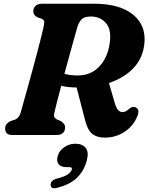

<svg xmlns="http://www.w3.org/2000/svg" viewBox="-20 -720 791 1024"><path d="M712.5 -100.5Q691 -47.5 644 -16.8Q597 14 539 14Q497.5 14 472.8 -5.5Q448 -25 435.5 -73L388.5 -253.5Q343.5 -253.5 306.5 -262.5Q294 -216 284.5 -178.5Q275 -141 270.5 -121.5Q265.5 -100.5 270.2 -94.2Q275 -88 283.5 -83L302 -75.5Q313.5 -68.5 320.2 -60.5Q327 -52.5 327 -39.5Q327 -21.5 315.5 -10.8Q304 0 281.5 0H47Q24 0 15.8 -9.8Q7.5 -19.5 7.5 -34.5Q7.5 -50 16.5 -60Q25.5 -70 38.5 -75L58.5 -81.5Q80 -88.5 90 -118.5Q94 -133 103.5 -167Q113 -201 125.8 -246.5Q138.5 -292 152 -341.8Q165.5 -391.5 177.8 -437.8Q190 -484 198.8 -519.2Q207.5 -554.5 211 -570Q216 -593.5 216 -603.5Q216 -613.5 201 -620.5L181.5 -627Q157.5 -638 157.5 -660Q157.5 -677.5 169.8 -688.8Q182 -700 204 -700H483.5Q579 -700 643.2 -670.5Q707.5 -641 734.5 -586.5Q761.5 -532 745 -457.5Q731 -394 683 -348Q635 -302 561 -277.5L591.5 -172.5Q605 -122 633.5 -122Q644 -122 653.5 -128Q663 -134 672.5 -142.5Q677.5 -146.5 685.8 -148.8Q694 -151 701 -148.5Q728 -138 712.5 -100.5ZM392.5 -575.5Q387 -557 376.2 -517.8Q365.5 -478.5 351.5 -428.5Q337.5 -378.5 323.5 -326.5Q353.5 -317.5 393 -317.5Q465 -317.5 509.2 -364.8Q553.5 -412 564.5 -485.5Q576.5 -560 545.8 -596Q515 -632 465 -632Q430 -632 415.2 -616.8Q400.5 -601.5 392.5 -575.5ZM336.5 171.5Q304 171.5 292.2 155.2Q280.5 139 287.5 113Q295.5 83.5 322.8 65Q350 46.5 382 46.5Q419.5 46.5 437.2 69Q455 91.5 443 135.5Q428.5 191 390.5 228Q352.5 265 282.5 282Q265.5 286.5 257.5 281Q249.5 275.5 250 264.5Q251.5 241 281.5 233Q324.5 222.5 342 209.8Q359.5 197 363 184Q366.5 171.5 350.5 171.5Z"/></svg>

Font: Fraunces 9pt S050
Style: Bold Italic
Weight: 700
Italic angle: -16°
Version: Version 1.000; ttfautohint (v1.8.3)